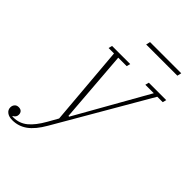

<svg xmlns="http://www.w3.org/2000/svg" viewBox="-366 -796 1123 1123"><g transform="rotate(45 195.5 -234.5)"><path d="M-51 212Q-79 212 -95.5 199.5Q-112 187 -112 167Q-112 152 -103 141.5Q-94 131 -78 131Q-62 131 -54 139.5Q-46 148 -46 162Q-46 183 -67 193L-65 196H-57Q-8 196 29 165.5Q66 135 101 73L136 11L94 -485H49L55 -508H205L199 -485H129L164 -38H170L423 -485H353L359 -508H503L497 -485H452L120 87Q82 153 41 182.5Q0 212 -51 212ZM196 -681H454L448 -655H190Z"/></g></svg>

Font: IBM Plex Serif ExtLt
Style: Italic
Weight: 200
Italic angle: -14°
Designer: Mike Abbink, Paul van der Laan, Pieter van Rosmalen
Foundry: Bold Monday
Version: Version 3.001